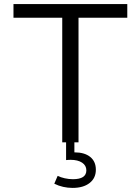

<svg xmlns="http://www.w3.org/2000/svg" viewBox="-20 -696 687 939"><path d="M448.8 134Q448.8 93.9 421.3 71.5Q393.7 49.1 343.8 49.1V-0.5H303.2V86.9Q308.5 86.3 314.1 86Q319.8 85.6 324.7 85.6Q360.7 85.6 381.5 99.5Q402.3 113.3 402.3 137.1Q402.3 180.4 336.6 180.4Q316.5 180.4 296.3 175.8Q276.1 171.2 262 164.1L245.5 202.4Q266.5 212.9 289 217.9Q311.4 223 335.1 223Q387.4 223 418.1 199.1Q448.8 175.3 448.8 134ZM364 0V-609.4H602.5V-676.2H45.9V-609.4H284.4V0Z"/></svg>

Font: Estedad-FD VF
Style: Regular
Weight: 100
Designer: Amin Abedi
Version: Version 7.3